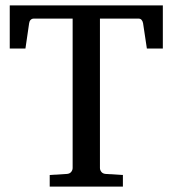

<svg xmlns="http://www.w3.org/2000/svg" viewBox="-20 -691 639 711"><path d="M523.9 -511.2 509.8 -605Q508.3 -612.8 504.2 -617.4Q500 -622.1 493.2 -622.1H350.1V-68.8Q350.1 -61.5 355.2 -54.7Q360.4 -47.9 371.1 -46.9L435.1 -43V0H164.1V-43L228 -46.9Q238.8 -47.9 243.9 -54.7Q249 -61.5 249 -68.8V-622.1H105Q98.1 -622.1 93.5 -617.4Q88.9 -612.8 87.9 -605L74.2 -511.2H16.1V-670.9H583V-511.2Z"/></svg>

Font: BabelStone Ogham Special
Style: Regular
Weight: 400
Designer: Andrew West
Foundry: BabelStone
Version: Version 1.02 March 14, 2022